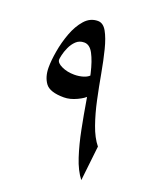

<svg xmlns="http://www.w3.org/2000/svg" viewBox="-109 -606 547 678"><g transform="rotate(20 164.0 -267.0)"><path d="M202.1 -281.2Q194.3 -270 168.9 -258.1Q143.6 -246.1 120.6 -246.1Q67.9 -246.1 51 -269Q34.2 -292 34.2 -327.6Q34.2 -353 40.3 -388.9Q46.4 -424.8 59.3 -459.7Q72.3 -494.6 92.8 -517.8Q113.3 -541 142.1 -541Q162.1 -541 175.3 -517.6Q188.5 -494.1 198.2 -455.6Q208 -417 216.3 -370.4Q224.6 -323.7 234.6 -276.9Q244.6 -230 258.8 -189.7Q272.9 -149.4 293.5 -124L278.8 7.3Q257.3 -20 242.9 -64.2Q228.5 -108.4 218.3 -160.2Q208 -211.9 199.5 -263.7Q190.9 -315.4 180.9 -358.4Q170.9 -401.4 157.2 -427.2Q143.6 -453.1 122.6 -453.1Q104.5 -453.1 92.3 -441.4Q80.1 -429.7 72.8 -413.3Q65.4 -397 62.5 -383.5Q59.6 -370.1 59.6 -366.2Q59.6 -353.5 80.3 -343.8Q101.1 -334 127.9 -334Q145.5 -334 161.6 -338.9Q177.7 -343.8 187 -355Z"/></g></svg>

Font: Lateef
Style: Regular
Weight: 400
Designer: SIL International
Foundry: SIL International
Version: Version 4.200